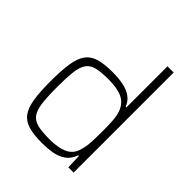

<svg xmlns="http://www.w3.org/2000/svg" viewBox="-207 -872 1008 1008"><g transform="rotate(45 297.5 -367.5)"><path d="M271 8Q209 8 170 -3.5Q131 -15 110 -44Q89 -73 81 -124Q73 -175 73 -255Q73 -334 81 -385.5Q89 -437 110 -466Q131 -495 169.5 -506.5Q208 -518 270 -518Q317 -518 352 -510.5Q387 -503 411 -485.5Q435 -468 447 -438H452V-743H498V0H459L456 -81H451Q437 -42 409 -23Q381 -4 345 2Q309 8 271 8ZM286 -34Q348 -34 385.5 -51Q423 -68 436 -105Q448 -139 450 -177Q452 -215 452 -267Q452 -303 450 -336.5Q448 -370 439 -396Q423 -440 385.5 -458Q348 -476 281 -476Q229 -476 196.5 -468.5Q164 -461 147 -438.5Q130 -416 124.5 -372Q119 -328 119 -255Q119 -182 125 -138Q131 -94 148 -71.5Q165 -49 198 -41.5Q231 -34 286 -34Z"/></g></svg>

Font: Saira Thin ExtraLight
Style: Regular
Weight: 250
Version: Version 1.101